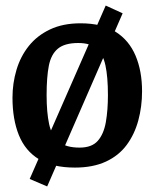

<svg xmlns="http://www.w3.org/2000/svg" viewBox="-20 -592 558 692"><path d="M150 80 87 53 361 -572 422 -544ZM250 12Q170 12 120.5 -18Q71 -48 48 -105Q25 -162 25 -240Q25 -292 39.5 -340.5Q54 -389 84 -426.5Q114 -464 160.5 -486Q207 -508 270 -508Q348 -508 396.5 -477.5Q445 -447 468.5 -391.5Q492 -336 492 -263Q492 -208 478.5 -158Q465 -108 436.5 -69.5Q408 -31 361.5 -9.5Q315 12 250 12ZM267 -60Q311 -60 332.5 -84.5Q354 -109 361.5 -152Q369 -195 369 -249Q369 -315 360 -356.5Q351 -398 328 -417.5Q305 -437 262 -437Q213 -437 188.5 -416.5Q164 -396 156 -355Q148 -314 148 -249Q148 -187 157 -145Q166 -103 191.5 -81.5Q217 -60 267 -60Z"/></svg>

Font: Faustina SemiBold
Style: Regular
Weight: 600
Designer: Alfonso Garcia
Foundry: http://www.omnibus-type.com
Version: Version 1.200